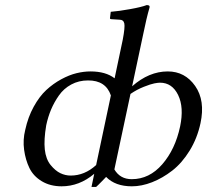

<svg xmlns="http://www.w3.org/2000/svg" viewBox="-20 -718 809 750"><path d="M413.1 -345.2Q393.1 -404.3 323.7 -403.8Q287.6 -403.8 258.3 -387.9Q229 -372.1 210.2 -345.2Q191.4 -318.4 179.4 -289.8Q167.5 -261.2 160.6 -229Q150.9 -171.9 155 -134Q159.2 -96.2 177.7 -73.5Q196.3 -50.8 215.8 -41.5Q235.4 -32.2 255.9 -32.2Q310.5 -32.2 355.5 -73.2ZM426.8 -56.2Q449.2 -18.1 494.6 -18.1Q563.5 -18.1 614 -76.4Q664.6 -134.8 683.6 -224.1Q699.2 -298.8 675.8 -346.9Q652.3 -395 605 -395Q597.2 -395 583 -392.3Q568.8 -389.6 541.7 -378.9Q514.6 -368.2 489.7 -351.1ZM459.5 -563Q468.8 -611.8 465.6 -626.5Q462.4 -641.1 446.3 -641.1L414.6 -643.1Q408.7 -643.6 409.7 -647.9L412.6 -671.9Q443.8 -674.3 488.5 -682.4Q533.2 -690.4 553.2 -698.2Q560.1 -698.2 562.7 -695.8Q565.4 -693.4 564 -688Q552.2 -647.9 539.1 -583L496.1 -380.9Q562 -439 635.3 -439Q702.6 -439 742.4 -382.1Q782.2 -325.2 763.2 -236.8Q750.5 -177.7 720.7 -129.4Q690.9 -81.1 652.8 -51.5Q614.7 -22 574 -6.1Q533.2 9.8 495.1 9.8Q430.2 9.8 394.5 -26.9Q393.1 -25.4 378.2 -10Q363.3 5.4 355.5 12.2H337.4L348.1 -39.1Q290 9.8 220.7 9.8Q176.3 9.8 143.3 -10Q110.4 -29.8 95 -61.5Q79.6 -93.3 74.2 -132.6Q68.8 -171.9 78.6 -210.9Q89.4 -260.7 111.6 -301Q133.8 -341.3 160.6 -366.2Q187.5 -391.1 219 -408.2Q250.5 -425.3 278.8 -432.1Q307.1 -439 333.5 -439Q393.1 -439 427.7 -412.1Z"/></svg>

Font: Linux Biolinum O
Style: Italic
Weight: 400
Italic angle: -12°
Designer: Philipp H. Poll
Foundry: Philipp H. Poll
Version: Version 1.1.3